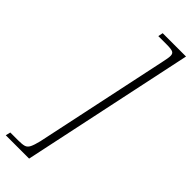

<svg xmlns="http://www.w3.org/2000/svg" viewBox="-337 -781 931 931"><g transform="rotate(45 128.0 -316.0)"><path d="M-46 128 -40 103H15Q41 103 55 99Q69 95 77 79Q85 63 93 30L240 -664Q243 -678 245 -689.5Q247 -701 247 -709Q247 -725 236 -730Q225 -735 195 -735H137L142 -760H302L114 128Z"/></g></svg>

Font: Noto Serif SemiCondensed ExtraLight
Style: Italic
Weight: 200
Width: 4
Italic angle: -12°
Designer: Monotype Design Team
Foundry: Monotype Imaging Inc.
Version: Version 2.013